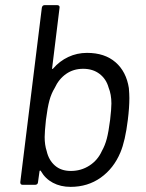

<svg xmlns="http://www.w3.org/2000/svg" viewBox="-20 -720 569 748"><path d="M484 -338Q484 -301 478 -253Q468 -171 449 -126Q423 -64 372.5 -28Q322 8 255 8Q216 8 186 -8Q156 -24 139 -54Q138 -56 136 -55.5Q134 -55 134 -53L128 -10Q128 -6 125 -3Q122 0 117 0H68Q59 0 59 -10L143 -690Q145 -700 154 -700H203Q208 -700 210.5 -697Q213 -694 212 -690L183 -454Q182 -452 183.5 -451.5Q185 -451 187 -453Q212 -482 246 -498Q280 -514 319 -514Q388 -514 430 -477.5Q472 -441 482 -377Q484 -353 484 -338ZM409 -253Q414 -296 414 -317Q414 -352 403 -379Q394 -412 368 -432Q342 -452 304 -452Q266 -452 237.5 -432Q209 -412 193 -377Q180 -356 172.5 -328.5Q165 -301 159 -253Q154 -206 154 -186Q154 -155 162 -131Q170 -96 194 -75Q218 -54 256 -54Q296 -54 328.5 -75Q361 -96 377 -132Q389 -153 396 -179.5Q403 -206 409 -253Z"/></svg>

Font: Barlow
Style: Italic
Weight: 400
Italic angle: -7°
Designer: Jeremy Tribby
Foundry: Tribby Type
Version: Version 1.408